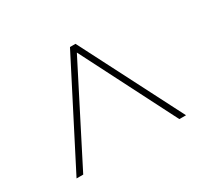

<svg xmlns="http://www.w3.org/2000/svg" viewBox="-99 -860 771 723"><g transform="rotate(-30 286.0 -498.5)"><path d="M47 -278 273 -719H297L523 -278H494L285 -688L76 -278Z"/></g></svg>

Font: Noto Sans Kannada Thin
Style: Regular
Weight: 100
Designer: Jelle Bosma - Monotype Design Team
Foundry: Monotype Imaging Inc.
Version: Version 2.005; ttfautohint (v1.8.4.7-5d5b)